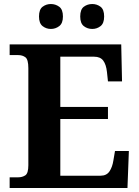

<svg xmlns="http://www.w3.org/2000/svg" viewBox="-20 -935 693 955"><path d="M28 0V-53H70Q91 -53 106 -63Q121 -73 121 -113V-596Q121 -639 106.5 -650Q92 -661 70 -661H28V-714H583L587 -530H517L512 -577Q508 -614 493.5 -633.5Q479 -653 448 -653H280V-403H517V-343H280V-61H480Q510 -61 524.5 -82.5Q539 -104 544 -137L552 -184H621L614 0ZM439 -791Q415 -791 397 -805Q379 -819 379 -853Q379 -888 397 -901.5Q415 -915 439 -915Q462 -915 480 -901.5Q498 -888 498 -853Q498 -819 480 -805Q462 -791 439 -791ZM233 -791Q210 -791 192 -805Q174 -819 174 -853Q174 -888 192 -901.5Q210 -915 233 -915Q256 -915 274.5 -901.5Q293 -888 293 -853Q293 -819 274.5 -805Q256 -791 233 -791Z"/></svg>

Font: Noto Serif Thai
Style: Bold
Weight: 700
Designer: Monotype Design Team
Foundry: Monotype Imaging Inc.
Version: Version 2.002; ttfautohint (v1.8.4.7-5d5b)